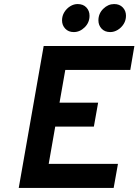

<svg xmlns="http://www.w3.org/2000/svg" viewBox="-20 -927 683 947"><path d="M72.4 0 195.4 -700H642.8L622.6 -582H302L273.6 -420.6H464L443 -302.6H252.4L220.2 -118.6H561.8L540.6 0ZM523.6 -768.8Q496.9 -768.8 481.1 -785.6Q465.4 -802.5 465.4 -826.4Q465.4 -860.1 489.2 -883.5Q513.1 -907 543 -907Q569.7 -907 585.5 -890.4Q601.4 -873.8 601.4 -849.4Q601.4 -827 590.1 -808.8Q578.8 -790.6 560.9 -779.7Q543 -768.8 523.6 -768.8ZM343.8 -768.8Q317.7 -768.8 301.9 -785.6Q286 -802.5 286 -826.4Q286 -848.8 297.3 -867Q308.6 -885.2 326.2 -896.1Q343.8 -907 362.6 -907Q390.3 -907 405.9 -890.4Q421.6 -873.8 421.6 -849.4Q421.6 -815.8 397.7 -792.3Q373.8 -768.8 343.8 -768.8Z"/></svg>

Font: Overpass
Style: Italic
Weight: 400
Italic angle: -10°
Designer: Delve Withrington, Dave Bailey, Thomas Jockin
Foundry: Delve Fonts LLC
Version: Version 4.000